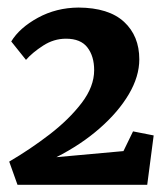

<svg xmlns="http://www.w3.org/2000/svg" viewBox="-20 -924 452 521"><path d="M5 -485.5Q61.5 -518.5 114.5 -559.2Q167.5 -600 201.5 -644.5Q235.5 -689 235.5 -733.5Q235.5 -771.5 217.2 -795.2Q199 -819 159 -819Q126 -819 97 -800.2Q68 -781.5 50.5 -761.5L10.5 -811.5Q33 -848.5 82.8 -875.8Q132.5 -903 193 -903.5Q275 -903 316.5 -864.8Q358 -826.5 358 -763Q358 -716.5 329.5 -668.2Q301 -620 250.5 -575.8Q200 -531.5 133 -497.5L315 -514L341 -567.5L397 -556.5L379.5 -422.5H27.5Z"/></svg>

Font: Merriweather Black
Style: Regular
Weight: 900
Designer: Eben Sorkin
Foundry: Eben Sorkin
Version: Version 2.200;gftools[0.9.31]